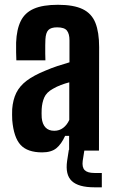

<svg xmlns="http://www.w3.org/2000/svg" viewBox="-20 -629 477 802"><path d="M156 7.5Q94.9 7.5 66.1 -23.6Q37.3 -54.7 31.1 -127.2Q30.6 -137.4 30.5 -150.4Q30.4 -163.4 30.9 -173.3Q34 -212.5 48 -241.1Q62.1 -269.7 91.4 -291.9Q120.6 -314 169.6 -334Q194.9 -344.8 219.4 -353Q244 -361.1 270.2 -368.7V-460.9Q270.2 -487.6 259.6 -501.2Q249 -514.8 218.6 -514.8Q192.9 -514.8 182.1 -503.6Q171.2 -492.4 169.7 -464.9Q169.2 -456.5 169 -439.6Q168.7 -422.7 169 -405.2Q169.2 -387.7 169.7 -377H48.3Q47.8 -386.8 47.3 -410.2Q46.8 -433.6 47.3 -451.2Q49.5 -506.3 66.7 -541.2Q83.9 -576.1 121.4 -592.5Q158.9 -609 222.1 -609Q287.9 -609 325.4 -590.8Q362.9 -572.7 378.5 -533.6Q394.1 -494.5 394.1 -431.9L393.4 0H268.7V-61.6H252Q236.2 -26.5 215 -9.5Q193.8 7.5 156 7.5ZM206.6 -82.7Q227.9 -82.7 243.9 -94.9Q259.9 -107 269.4 -128.1V-285.1Q251.7 -280.5 234.5 -274Q217.3 -267.5 201.1 -258.1Q174.3 -243.4 164.9 -221.9Q155.6 -200.4 154.1 -173.3Q153.7 -163.9 153.7 -154.9Q153.8 -145.9 154.3 -136.9Q156.8 -110.6 170.1 -96.6Q183.3 -82.7 206.6 -82.7ZM405.3 153.4H374.2Q307.9 153.4 280 127.2Q252 101.1 260.4 42.7L267.5 -3H332.7L325.5 42.7Q322 69.8 333.7 81.6Q345.3 93.5 374.2 93.5H405.3Z"/></svg>

Font: Big Shoulders Thin
Style: Regular
Weight: 100
Designer: Patric King
Foundry: XO Type Co
Version: Version 2.002